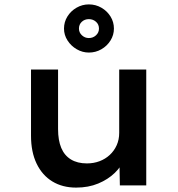

<svg xmlns="http://www.w3.org/2000/svg" viewBox="-20 -843 808 873"><path d="M326 10Q264 10 218 -18Q172 -46 146.5 -99Q121 -152 121 -226V-527H244V-256Q244 -205 258.5 -170.5Q273 -136 302.5 -118Q332 -100 375 -100Q406 -100 432.5 -110Q459 -120 479 -138.5Q499 -157 510.5 -182.5Q522 -208 522 -239V-527H645V0H525L523 -110L545 -122Q533 -87 502 -57Q471 -27 426.5 -8.5Q382 10 326 10ZM384 -604Q355 -604 329 -619Q303 -634 287 -659Q271 -684 271 -713Q271 -743 286.5 -768Q302 -793 328 -808Q354 -823 384 -823Q415 -823 441 -808Q467 -793 482.5 -768Q498 -743 498 -713Q498 -684 482.5 -659Q467 -634 441 -619Q415 -604 384 -604ZM384 -670Q403 -670 416.5 -682.5Q430 -695 430 -713Q430 -732 416.5 -744Q403 -756 384 -756Q365 -756 352 -744Q339 -732 339 -713Q339 -695 352.5 -682.5Q366 -670 384 -670Z"/></svg>

Font: Lexend Exa Medium
Style: Regular
Weight: 500
Designer: Bonnie Shaver-Troup, Thomas Jockin
Foundry: Lexend
Version: Version 1.007